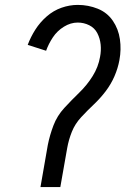

<svg xmlns="http://www.w3.org/2000/svg" viewBox="-20 -763 540 783"><path d="M145 0 175 -172Q183 -212 198 -251.5Q213 -291 242.5 -323Q272 -355 303.5 -385.5Q335 -416 358 -453Q381 -490 388 -531Q393 -556 390.5 -581Q388 -606 377 -627.5Q366 -649 344 -660Q322 -671 297 -671Q268 -671 240.5 -654Q213 -637 195.5 -610.5Q178 -584 168 -556L93 -580Q105 -612 124 -642Q143 -672 170.5 -696Q198 -720 231 -731.5Q264 -743 297 -743Q340 -743 378.5 -727.5Q417 -712 440 -678.5Q463 -645 469 -603Q475 -561 467 -518Q461 -485 447 -452.5Q433 -420 411 -391Q389 -362 362.5 -337Q336 -312 311 -285Q286 -258 273 -225.5Q260 -193 254 -159L226 0Z"/></svg>

Font: Iosevka SS08
Style: Italic
Weight: 400
Italic angle: -10°
Monospace: yes
Designer: Belleve Invis
Foundry: Belleve Invis
Version: 2.1.0; ttfautohint (v1.8.2)